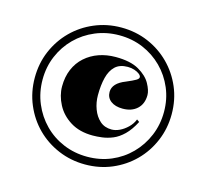

<svg xmlns="http://www.w3.org/2000/svg" viewBox="-83 -609 772 718"><g transform="rotate(15 303.0 -250.0)"><path d="M303 15Q248 15 199.5 -5.5Q151 -26 115 -62Q79 -98 58.5 -146.5Q38 -195 38 -250Q38 -306 58.5 -354Q79 -402 115 -438Q151 -474 199.5 -494.5Q248 -515 303 -515Q359 -515 407 -494.5Q455 -474 491 -438Q527 -402 547.5 -354Q568 -306 568 -250Q568 -195 547.5 -146.5Q527 -98 491 -62Q455 -26 407 -5.5Q359 15 303 15ZM303 -15Q353 -15 395.5 -33Q438 -51 470 -83.5Q502 -116 520 -159Q538 -202 538 -251Q538 -300 520 -342.5Q502 -385 470 -417Q438 -449 395.5 -467Q353 -485 303 -485Q254 -485 211 -467Q168 -449 136 -417Q104 -385 86 -342.5Q68 -300 68 -251Q68 -202 86 -159Q104 -116 136 -83.5Q168 -51 211 -33Q254 -15 303 -15ZM303 -97Q252 -97 216.5 -119Q181 -141 163 -175.5Q145 -210 145 -245Q145 -282 157.5 -311.5Q170 -341 193 -361.5Q216 -382 246 -392.5Q276 -403 311 -403Q368 -403 401 -384Q434 -365 448 -339.5Q462 -314 462 -296Q462 -262 441 -242.5Q420 -223 385 -223Q356 -223 339 -236Q322 -249 322 -271Q322 -305 371 -324Q397 -335 407 -341Q417 -347 417 -353Q417 -359 409.5 -365Q402 -371 390 -375Q378 -379 364 -379Q333 -379 315.5 -362.5Q298 -346 290.5 -316.5Q283 -287 283 -248Q283 -220 292.5 -194.5Q302 -169 320 -153Q338 -137 365 -137Q380 -137 396 -144.5Q412 -152 426.5 -166Q441 -180 448 -198L458 -191Q441 -158 421 -138.5Q401 -119 380 -110.5Q359 -102 339 -99.5Q319 -97 303 -97Z"/></g></svg>

Font: Kalnia Thin
Style: Regular
Weight: 100
Version: Version 1.105